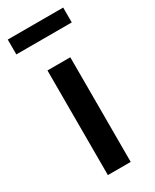

<svg xmlns="http://www.w3.org/2000/svg" viewBox="-174 -702 604 750"><g transform="rotate(-30 128.5 -327.0)"><path d="M77 0V-472H180V0ZM253 -654V-587H3V-654Z"/></g></svg>

Font: Mukta Mahee Medium
Style: Regular
Weight: 500
Designer: Shuchita Grover, Noopur Datye, Girish Dalvi, Yashodeep Gholap
Foundry: Ek Type
Version: Version 2.538;PS 1.000;hotconv 16.6.51;makeotf.lib2.5.65220;